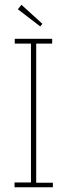

<svg xmlns="http://www.w3.org/2000/svg" viewBox="-20 -786 290 806"><path d="M41 0V-20H110V-603H42V-623H199V-603H132V-19H202V0ZM149 -675 55 -747 70 -766 158 -686Z"/></svg>

Font: Inconsolata UltraCondensed ExtraLight
Style: Regular
Weight: 200
Width: 1
Monospace: yes
Designer: Raph Levien, Cyreal, Brenton Simpson
Foundry: Raph Levien, Cyreal, Google
Version: Version 3.100; ttfautohint (v1.8.4.7-5d5b)